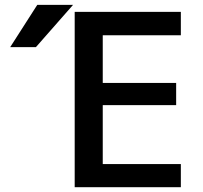

<svg xmlns="http://www.w3.org/2000/svg" viewBox="-20 -781 846 802"><path d="M135.7 -760.7H285.2L129.9 -584H22.5ZM409.2 -633.8V-434.6H715.8V-341.8H409.2V-95.7H735.4V1H292V-731.4H735.4V-633.8Z"/></svg>

Font: Gen Shin Gothic Medium
Style: Regular
Weight: 500
Designer: [Source Han Sans]
Ryoko NISHIZUKA  (kana & ideographs); Paul D. Hunt (Latin, Greek & Cyrillic); Wenlong ZHANG  (bopomofo
Version: Version 1.002.20150607